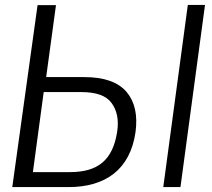

<svg xmlns="http://www.w3.org/2000/svg" viewBox="-20 -762 864 782"><path d="M30 0H259C409 0 510 -71 532 -224C541 -292 530 -346 496 -387C461 -428 404 -448 323 -448H168L208 -741H133ZM645 0H715L815 -742H745ZM310 -387C371 -387 412 -373 434 -343C456 -314 465 -274 457 -224C439 -111 380 -61 265 -61H114L158 -387Z"/></svg>

Font: Cheyenne Sans Light
Style: Italic
Weight: 300
Italic angle: -8.13011°
Designer: The Public Sans project authors (U.S. Web Design System), Libre Franklin designed by Pablo Impallari and Rodrigo Fuenzal
Foundry: The Cheyenne Sans Project Authors
Version: Version 2.007